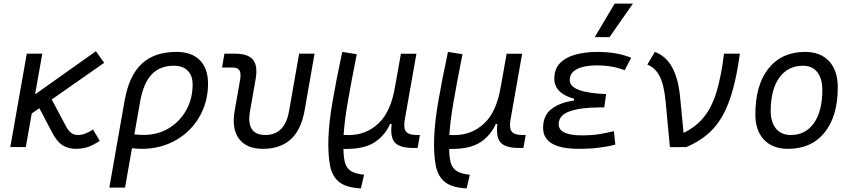

<svg xmlns="http://www.w3.org/2000/svg" viewBox="-20 -815 4728 1064"><path d="M37.1 0 128.4 -517.6H214.4L174.3 -292L511.7 -531.2L557.1 -466.8L266.6 -263.7L345.2 -116.2Q359.4 -89.4 375 -78.1Q390.6 -66.9 411.6 -66.9Q450.2 -66.9 495.6 -97.2L532.7 -34.7Q498 -10.7 467.3 -0.5Q436.5 9.8 400.4 9.8Q356.9 9.8 325.9 -10.5Q294.9 -30.8 268.6 -81.1L198.2 -215.3L155.8 -186L123 0Z M958.5 -527.3Q1041.5 -527.3 1087.2 -481.7Q1132.8 -436 1132.8 -351.6Q1132.8 -274.4 1105.2 -208.5Q1077.6 -142.6 1027.8 -93.5Q978 -44.4 911.1 -17.3Q844.2 9.8 765.6 9.8Q739.3 9.8 711.4 6.3L672.9 224.6H585.9L669.9 -253.9Q694.3 -394.5 764.6 -460.9Q835 -527.3 958.5 -527.3ZM724.6 -70.3Q748.5 -67.4 776.4 -67.4Q853.5 -67.4 914.8 -104Q976.1 -140.6 1011.7 -203.9Q1047.4 -267.1 1047.4 -346.7Q1047.4 -396 1020.3 -423.3Q993.2 -450.7 943.8 -450.7Q865.7 -450.7 820.1 -402.1Q774.4 -353.5 756.3 -250.5Z M1437 9.8Q1345.7 9.8 1304.4 -45.9Q1263.2 -101.6 1280.3 -200.2L1310.5 -372.6Q1316.9 -409.2 1306.9 -425Q1296.9 -440.9 1268.1 -440.9H1210.4L1223.6 -517.6H1282.2Q1355 -517.6 1382.3 -483.6Q1409.7 -449.7 1396.5 -376L1365.7 -200.2Q1342.3 -66.9 1450.2 -66.9Q1559.1 -66.9 1582 -200.2L1637.7 -517.6H1723.1L1667.5 -200.2Q1629.9 9.8 1437 9.8Z M1980 229 1972.2 228.5Q1896.5 223.6 1858.6 192.9Q1820.8 162.1 1809.1 103Q1797.4 43.9 1799.8 -44.9Q1802.7 -135.3 1822.3 -249.3Q1841.8 -363.3 1876.5 -527.3L1957 -514.6Q1925.3 -355 1907 -248.3Q1888.7 -141.6 1884.3 -66.9L1910.2 -66.4Q2007.8 -65.9 2077.4 -131.1Q2147 -196.3 2169.4 -336.9V-335.9L2201.7 -517.1H2287.6L2223.6 -154.8Q2214.8 -106 2229.5 -86.4Q2244.1 -66.9 2289.6 -66.9H2307.1L2294.4 4.9H2269.5Q2197.3 4.9 2169.4 -23.7Q2141.6 -52.2 2150.4 -127.9H2141.6Q2113.3 -63.5 2054.4 -25.6Q1995.6 12.2 1887.7 10.3H1883.3Q1883.8 51.8 1890.4 80.8Q1897 109.9 1917 127Q1937 144 1977.5 150.4L1997.6 153.3Z M2565.9 229 2558.1 228.5Q2482.4 223.6 2444.6 192.9Q2406.7 162.1 2395 103Q2383.3 43.9 2385.7 -44.9Q2388.7 -135.3 2408.2 -249.3Q2427.7 -363.3 2462.4 -527.3L2543 -514.6Q2511.2 -355 2492.9 -248.3Q2474.6 -141.6 2470.2 -66.9L2496.1 -66.4Q2593.8 -65.9 2663.3 -131.1Q2732.9 -196.3 2755.4 -336.9V-335.9L2787.6 -517.1H2873.5L2809.6 -154.8Q2800.8 -106 2815.4 -86.4Q2830.1 -66.9 2875.5 -66.9H2893.1L2880.4 4.9H2855.5Q2783.2 4.9 2755.4 -23.7Q2727.5 -52.2 2736.3 -127.9H2727.5Q2699.2 -63.5 2640.4 -25.6Q2581.5 12.2 2473.6 10.3H2469.2Q2469.7 51.8 2476.3 80.8Q2482.9 109.9 2502.9 127Q2522.9 144 2563.5 150.4L2583.5 153.3Z M3188 9.8Q2989.7 9.8 2989.7 -106.4Q2989.7 -176.8 3037.6 -212.2Q3085.4 -247.6 3160.2 -257.8L3162.1 -267.6Q3051.8 -298.3 3051.8 -378.4Q3051.8 -433.6 3084.2 -466.1Q3116.7 -498.5 3170.9 -512.9Q3225.1 -527.3 3290.5 -527.3Q3400.4 -527.3 3478 -494.6L3441.4 -425.8Q3373 -452.6 3288.1 -452.6Q3248.5 -452.6 3214.1 -445.1Q3179.7 -437.5 3158.4 -419.4Q3137.2 -401.4 3137.2 -370.6Q3137.2 -301.8 3338.9 -293.5L3328.6 -219.7H3302.7Q3200.2 -219.7 3138.2 -198.5Q3076.2 -177.2 3076.2 -126.5Q3076.2 -64.9 3205.1 -64.9Q3265.6 -64.9 3307.4 -72.5Q3349.1 -80.1 3381.8 -87.9L3390.1 -13.7Q3350.1 -2.9 3299.1 3.4Q3248 9.8 3188 9.8ZM3275.9 -609.4 3386.2 -794.9H3487.3L3357.9 -609.4Z M3692.4 0.5 3668.5 -253.4Q3660.2 -343.3 3636.2 -391.1Q3612.3 -439 3567.4 -457L3608.9 -527.3Q3669.9 -504.9 3704.1 -443.4Q3738.3 -381.8 3748.5 -281.2L3768.1 -78.6Q3837.9 -112.3 3881.8 -167.5Q3925.8 -222.7 3951.4 -307.9Q3977.1 -393.1 3992.2 -517.6H4080.1Q4064.5 -403.3 4041.3 -318.6Q4018.1 -233.9 3983.9 -173.1Q3949.7 -112.3 3900.6 -70.6Q3851.6 -28.8 3783.7 0L3696.3 0.5L3697.8 -1.5Z M4346.7 9.8Q4261.7 9.8 4213.9 -40.8Q4166 -91.3 4166 -181.2Q4166 -344.2 4239 -435.8Q4312 -527.3 4441.4 -527.3Q4526.9 -527.3 4574.7 -475.8Q4622.6 -424.3 4622.6 -331.5Q4622.6 -170.9 4549.6 -80.6Q4476.6 9.8 4346.7 9.8ZM4361.8 -66.9Q4444.3 -66.9 4490.7 -133.1Q4537.1 -199.2 4537.1 -317.4Q4537.1 -379.9 4509 -415.3Q4481 -450.7 4430.2 -450.7Q4346.2 -450.7 4298.6 -384.5Q4251 -318.4 4251 -200.2Q4251 -137.2 4280.5 -102.1Q4310.1 -66.9 4361.8 -66.9Z"/></svg>

Font: Cascadia Mono PL SemiLight
Style: Italic
Weight: 350
Italic angle: -10°
Monospace: yes
Designer: Aaron Bell
Foundry: Saja Typeworks
Version: Version 2404.023; ttfautohint (v1.8.4)